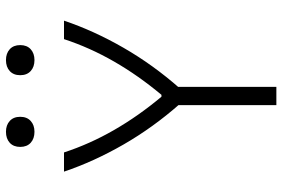

<svg xmlns="http://www.w3.org/2000/svg" viewBox="-175 -795 970 660"><g transform="rotate(-90 310.0 -465.0)"><path d="M278.5 0V-382.5H341.5V0ZM307.5 -395H314Q380.5 -474.5 428.5 -558Q476.5 -641.5 505.5 -730H569Q534.5 -627.5 476 -525.8Q417.5 -424 336 -331.5H283Q201.5 -424 143 -525.8Q84.5 -627.5 50 -730H116Q145 -641.5 193 -558Q241 -474.5 307.5 -395ZM135 -880.5Q135 -903.5 149.2 -916.5Q163.5 -929.5 187 -929.5Q210 -929.5 224.2 -916.5Q238.5 -903.5 238.5 -880.5Q238.5 -857.5 224.2 -844.5Q210 -831.5 187 -831.5Q163.5 -831.5 149.2 -844.5Q135 -857.5 135 -880.5ZM381.5 -880.5Q381.5 -903.5 395.8 -916.5Q410 -929.5 433.5 -929.5Q456.5 -929.5 470.8 -916.5Q485 -903.5 485 -880.5Q485 -857.5 470.8 -844.5Q456.5 -831.5 433.5 -831.5Q410 -831.5 395.8 -844.5Q381.5 -857.5 381.5 -880.5Z"/></g></svg>

Font: Monaspace Argon Var
Style: Regular
Weight: 400
Designer: Riley Cran and the Lettermatic Team
Version: Version 1.000 (Monaspace Argon Var)